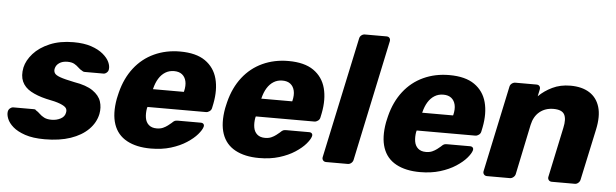

<svg xmlns="http://www.w3.org/2000/svg" viewBox="-47 -872 3353 1045"><g transform="rotate(5 1629.5 -350.0)"><path d="M222 10Q157 10 114.5 -4.5Q72 -19 48 -40Q24 -61 15 -83.5Q6 -106 9 -123Q11 -134 19.5 -141Q28 -148 37 -148H151Q154 -148 156.5 -147Q159 -146 161 -143Q173 -136 183.5 -125.5Q194 -115 209.5 -107Q225 -99 250 -99Q277 -99 299 -110.5Q321 -122 325 -143Q329 -159 321.5 -169.5Q314 -180 289 -190Q264 -200 211 -210Q161 -222 126.5 -241.5Q92 -261 78 -292.5Q64 -324 73 -369Q82 -409 115 -446Q148 -483 203.5 -506.5Q259 -530 333 -530Q390 -530 430 -516.5Q470 -503 495 -482Q520 -461 530 -439Q540 -417 537 -399Q536 -389 527.5 -381.5Q519 -374 510 -374H406Q402 -374 398.5 -375.5Q395 -377 393 -379Q381 -385 371 -395Q361 -405 347 -413Q333 -421 309 -421Q282 -421 264.5 -409Q247 -397 243 -378Q240 -365 246 -354Q252 -343 276.5 -334Q301 -325 355 -314Q422 -303 457.5 -278.5Q493 -254 503.5 -221.5Q514 -189 507 -153Q497 -105 460 -68Q423 -31 363 -10.5Q303 10 222 10Z M801 10Q723 10 670.5 -18.5Q618 -47 598.5 -104Q579 -161 594 -244Q596 -251 598 -262Q600 -273 602 -279Q622 -358 666 -414.5Q710 -471 774 -500.5Q838 -530 915 -530Q1003 -530 1053 -495Q1103 -460 1119 -400Q1135 -340 1120 -263L1115 -239Q1113 -228 1103.5 -221Q1094 -214 1084 -214H764Q764 -213 763.5 -211Q763 -209 762 -207Q757 -178 761 -154Q765 -130 781 -116Q797 -102 824 -102Q844 -102 858.5 -108.5Q873 -115 884 -123.5Q895 -132 902 -138Q913 -149 919 -151.5Q925 -154 937 -154H1061Q1071 -154 1076 -148Q1081 -142 1078 -132Q1073 -115 1052.5 -91Q1032 -67 996 -43.5Q960 -20 911 -5Q862 10 801 10ZM785 -313H954L955 -315Q963 -348 957.5 -371.5Q952 -395 935.5 -408Q919 -421 892 -421Q865 -421 844 -408Q823 -395 808.5 -371.5Q794 -348 786 -315Z M1393 10Q1315 10 1262.5 -18.5Q1210 -47 1190.5 -104Q1171 -161 1186 -244Q1188 -251 1190 -262Q1192 -273 1194 -279Q1214 -358 1258 -414.5Q1302 -471 1366 -500.5Q1430 -530 1507 -530Q1595 -530 1645 -495Q1695 -460 1711 -400Q1727 -340 1712 -263L1707 -239Q1705 -228 1695.5 -221Q1686 -214 1676 -214H1356Q1356 -213 1355.5 -211Q1355 -209 1354 -207Q1349 -178 1353 -154Q1357 -130 1373 -116Q1389 -102 1416 -102Q1436 -102 1450.5 -108.5Q1465 -115 1476 -123.5Q1487 -132 1494 -138Q1505 -149 1511 -151.5Q1517 -154 1529 -154H1653Q1663 -154 1668 -148Q1673 -142 1670 -132Q1665 -115 1644.5 -91Q1624 -67 1588 -43.5Q1552 -20 1503 -5Q1454 10 1393 10ZM1377 -313H1546L1547 -315Q1555 -348 1549.5 -371.5Q1544 -395 1527.5 -408Q1511 -421 1484 -421Q1457 -421 1436 -408Q1415 -395 1400.5 -371.5Q1386 -348 1378 -315Z M1759 0Q1748 0 1742 -7.5Q1736 -15 1738 -25L1879 -685Q1881 -696 1889.5 -703Q1898 -710 1909 -710H2027Q2038 -710 2043.5 -703Q2049 -696 2047 -685L1907 -25Q1905 -15 1896.5 -7.5Q1888 0 1877 0Z M2272 10Q2194 10 2141.5 -18.5Q2089 -47 2069.5 -104Q2050 -161 2065 -244Q2067 -251 2069 -262Q2071 -273 2073 -279Q2093 -358 2137 -414.5Q2181 -471 2245 -500.5Q2309 -530 2386 -530Q2474 -530 2524 -495Q2574 -460 2590 -400Q2606 -340 2591 -263L2586 -239Q2584 -228 2574.5 -221Q2565 -214 2555 -214H2235Q2235 -213 2234.5 -211Q2234 -209 2233 -207Q2228 -178 2232 -154Q2236 -130 2252 -116Q2268 -102 2295 -102Q2315 -102 2329.5 -108.5Q2344 -115 2355 -123.5Q2366 -132 2373 -138Q2384 -149 2390 -151.5Q2396 -154 2408 -154H2532Q2542 -154 2547 -148Q2552 -142 2549 -132Q2544 -115 2523.5 -91Q2503 -67 2467 -43.5Q2431 -20 2382 -5Q2333 10 2272 10ZM2256 -313H2425L2426 -315Q2434 -348 2428.5 -371.5Q2423 -395 2406.5 -408Q2390 -421 2363 -421Q2336 -421 2315 -408Q2294 -395 2279.5 -371.5Q2265 -348 2257 -315Z M2638 0Q2627 0 2621 -7.5Q2615 -15 2617 -25L2717 -495Q2719 -506 2728 -513Q2737 -520 2748 -520H2863Q2874 -520 2879.5 -513Q2885 -506 2883 -495L2875 -457Q2906 -488 2949.5 -509Q2993 -530 3048 -530Q3111 -530 3152 -504Q3193 -478 3208 -428Q3223 -378 3207 -304L3147 -25Q3145 -15 3136.5 -7.5Q3128 0 3118 0H2992Q2981 0 2975 -7.5Q2969 -15 2971 -25L3029 -298Q3040 -347 3026.5 -371.5Q3013 -396 2967 -396Q2922 -396 2891 -370.5Q2860 -345 2850 -298L2793 -25Q2791 -15 2782 -7.5Q2773 0 2763 0Z"/></g></svg>

Font: Rubik Light
Style: Bold Italic
Weight: 700
Italic angle: -12°
Version: Version 2.104